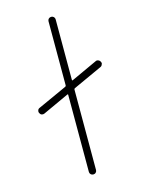

<svg xmlns="http://www.w3.org/2000/svg" viewBox="-115 -841 655 887"><g transform="rotate(-15 212.5 -397.0)"><path d="M198.2 -445.3Q202.1 -447.3 202.1 -451.2V-757.8Q202.1 -764.6 207 -769.5Q211.9 -774.4 219.2 -774.4Q226.6 -774.4 231.4 -769.5Q236.3 -764.6 236.3 -757.8V-468.8Q236.3 -463.9 240.2 -465.8L365.2 -523.4Q371.1 -526.4 377.9 -523.4Q384.8 -520.5 387.7 -513.7Q389.6 -510.7 389.6 -506.8Q389.6 -503.9 387.7 -501Q385.7 -494.1 378.9 -491.2L240.2 -427.7Q236.3 -425.8 236.3 -421.9V-37.1Q236.3 -30.3 231.4 -25.4Q226.6 -20.5 219.2 -20.5Q211.9 -20.5 207 -25.4Q202.1 -30.3 202.1 -37.1V-406.2Q202.1 -410.2 198.2 -408.2L73.2 -350.6Q66.4 -347.7 60.1 -350.1Q53.7 -352.5 50.8 -359.4Q48.8 -363.3 48.8 -366.2Q48.8 -369.1 49.8 -372.1Q51.8 -378.9 58.6 -381.8Z"/></g></svg>

Font: Gen Jyuu Gothic ExtraLight
Style: Regular
Weight: 100
Designer: [Source Han Sans]
Ryoko NISHIZUKA  (kana & ideographs); Paul D. Hunt (Latin, Greek & Cyrillic); Wenlong ZHANG  (bopomofo
Version: Version 1.002.20150607